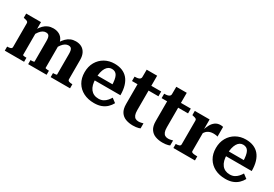

<svg xmlns="http://www.w3.org/2000/svg" viewBox="31 -1465 3268 2291"><g transform="rotate(30 1664.5 -320.0)"><path d="M29 0V-56H31Q58 -56 75.5 -62.5Q93 -69 93 -88V-414Q93 -426 87 -432.5Q81 -439 69 -443Q57 -447 38 -451L29 -453V-511H233V-400L244 -399V-65Q244 -62 252 -59.5Q260 -57 271.5 -56.5Q283 -56 292 -56H295V0ZM605 0H351V-56H353Q363 -56 374.5 -56.5Q386 -57 394 -59.5Q402 -62 402 -65V-349Q402 -379 397 -398Q392 -417 380.5 -426Q369 -435 348 -435Q325 -435 304.5 -423Q284 -411 264.5 -386Q245 -361 225 -320L224 -404Q246 -442 271.5 -468Q297 -494 329 -507.5Q361 -521 400 -521Q446 -521 481 -502.5Q516 -484 535 -446.5Q554 -409 554 -352V-65Q554 -62 562 -60Q570 -58 582 -57Q594 -56 604 -56H605ZM928 0H661V-56H664Q674 -56 685 -57Q696 -58 704 -60Q712 -62 712 -65V-349Q712 -379 707 -398Q702 -417 690.5 -426Q679 -435 658 -435Q635 -435 613.5 -422Q592 -409 573 -384.5Q554 -360 534 -321L533 -404Q556 -442 582 -468Q608 -494 639.5 -507.5Q671 -521 710 -521Q756 -521 790 -502.5Q824 -484 843.5 -446.5Q863 -409 863 -352V-88Q863 -69 881 -62.5Q899 -56 925 -56H928Z M1135 -253Q1135 -207 1144.5 -171.5Q1154 -136 1173 -111.5Q1192 -87 1219.5 -74.5Q1247 -62 1282 -62Q1319 -62 1346 -76.5Q1373 -91 1392.5 -113.5Q1412 -136 1425 -158L1482 -115Q1463 -79 1433 -50.5Q1403 -22 1361 -6Q1319 10 1262 10Q1179 10 1116 -22Q1053 -54 1017.5 -113.5Q982 -173 982 -254Q982 -334 1016.5 -394Q1051 -454 1110.5 -487.5Q1170 -521 1244 -521Q1304 -521 1349.5 -502.5Q1395 -484 1426 -448Q1457 -412 1473.5 -357Q1490 -302 1490 -229H1114V-295H1369L1344 -268Q1343 -319 1337 -354Q1331 -389 1319.5 -410Q1308 -431 1289.5 -441Q1271 -451 1246 -451Q1222 -451 1202 -439Q1182 -427 1167 -402Q1152 -377 1143.5 -340Q1135 -303 1135 -253Z M1525 -445V-506H1529Q1553 -506 1571 -510Q1589 -514 1599 -524Q1609 -534 1609 -552L1698 -511H1889V-445ZM1753 -175Q1753 -134 1762.5 -110Q1772 -86 1789.5 -75.5Q1807 -65 1832 -65Q1852 -65 1869 -69.5Q1886 -74 1896 -76V-7Q1888 -3 1873.5 1Q1859 5 1840 7.5Q1821 10 1797 10Q1743 10 1698.5 -6.5Q1654 -23 1627.5 -63Q1601 -103 1601 -173V-493L1608 -501L1609 -650H1753Z M1933 -445V-506H1937Q1961 -506 1979 -510Q1997 -514 2007 -524Q2017 -534 2017 -552L2106 -511H2297V-445ZM2161 -175Q2161 -134 2170.5 -110Q2180 -86 2197.5 -75.5Q2215 -65 2240 -65Q2260 -65 2277 -69.5Q2294 -74 2304 -76V-7Q2296 -3 2281.5 1Q2267 5 2248 7.5Q2229 10 2205 10Q2151 10 2106.5 -6.5Q2062 -23 2035.5 -63Q2009 -103 2009 -173V-493L2016 -501L2017 -650H2161Z M2740 -514V-381Q2733 -384 2723 -385.5Q2713 -387 2702.5 -388Q2692 -389 2682 -389Q2658 -389 2638 -383.5Q2618 -378 2602 -367Q2586 -356 2573 -337.5Q2560 -319 2548 -293L2547 -353Q2562 -402 2582 -439Q2602 -476 2632 -497.5Q2662 -519 2704 -519Q2716 -519 2725.5 -517.5Q2735 -516 2740 -514ZM2352 0V-56H2354Q2381 -56 2398.5 -62.5Q2416 -69 2416 -88V-414Q2416 -426 2410 -432.5Q2404 -439 2392 -443Q2380 -447 2361 -451L2352 -453V-511H2556V-354L2567 -365V-79Q2567 -69 2579 -64Q2591 -59 2608 -57.5Q2625 -56 2638 -56H2649V0Z M2944 -253Q2944 -207 2953.5 -171.5Q2963 -136 2982 -111.5Q3001 -87 3028.5 -74.5Q3056 -62 3091 -62Q3128 -62 3155 -76.5Q3182 -91 3201.5 -113.5Q3221 -136 3234 -158L3291 -115Q3272 -79 3242 -50.5Q3212 -22 3170 -6Q3128 10 3071 10Q2988 10 2925 -22Q2862 -54 2826.5 -113.5Q2791 -173 2791 -254Q2791 -334 2825.5 -394Q2860 -454 2919.5 -487.5Q2979 -521 3053 -521Q3113 -521 3158.5 -502.5Q3204 -484 3235 -448Q3266 -412 3282.5 -357Q3299 -302 3299 -229H2923V-295H3178L3153 -268Q3152 -319 3146 -354Q3140 -389 3128.5 -410Q3117 -431 3098.5 -441Q3080 -451 3055 -451Q3031 -451 3011 -439Q2991 -427 2976 -402Q2961 -377 2952.5 -340Q2944 -303 2944 -253Z"/></g></svg>

Font: Roboto Serif 28pt SemiBold
Style: Regular
Weight: 600
Designer: Greg Gazdowicz
Foundry: Commercial Type
Version: Version 1.008